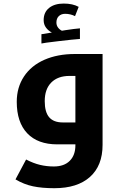

<svg xmlns="http://www.w3.org/2000/svg" viewBox="-20 -791 667 1052"><path d="M277.8 240.2Q210 240.2 160.4 229.7Q110.8 219.2 64.9 191.9L123 83Q163.6 104 199.7 112.5Q235.8 121.1 274.9 121.1Q331.5 121.1 362.3 90.1Q393.1 59.1 393.1 4.9V0H293.9Q187 0 129.4 -60.5Q71.8 -121.1 71.8 -232.9Q71.8 -312 111.3 -371.8Q150.9 -431.6 223.1 -463.4Q295.4 -495.1 390.1 -495.1H542V2.9Q542 116.7 472.9 178.5Q403.8 240.2 277.8 240.2ZM393.1 -120.1V-375H360.8Q296.9 -375 261 -338.9Q225.1 -302.7 225.1 -236.8Q225.1 -176.8 249.5 -148.4Q273.9 -120.1 324.2 -120.1ZM207 -603.5 264.2 -612.8Q244.6 -622.6 231.9 -639.9Q219.2 -657.2 219.2 -680.7Q219.2 -723.6 249 -747.6Q278.8 -771.5 329.1 -771.5Q378.4 -771.5 411.1 -753.4L391.1 -702.6Q365.7 -715.3 336.9 -715.3Q315.4 -715.3 302.2 -702.6Q289.1 -689.9 289.1 -667.5Q289.1 -651.9 297.9 -640.1Q306.6 -628.4 319.3 -622.6L336.9 -625.5Q387.7 -633.3 418 -635.7V-577.6Q382.3 -575.2 300 -565.4Q217.8 -555.7 207 -552.7Z"/></svg>

Font: DroidArabicKufi-Bold
Style: Bold
Weight: 700
Designer: Pascal Zoghbi
Foundry: Ascender Corporation
Version: Version 1.00